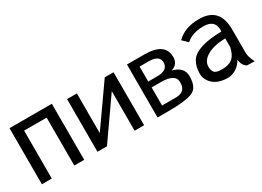

<svg xmlns="http://www.w3.org/2000/svg" viewBox="-21 -1069 2197 1610"><g transform="rotate(-30 1078.0 -264.5)"><path d="M60 -540V3H156V-461H374V3H470V-540Z M1050 3V-510H965L695 -126V-510H600V0H692L958 -380V3Z M1349 -510H1180V3H1285Q1454 3 1520 -25Q1586 -53 1586 -163Q1586 -252 1479 -279Q1548 -300 1548 -370Q1548 -510 1349 -510ZM1349 -442Q1455 -442 1455 -372Q1455 -297 1347 -297H1263V-442ZM1263 -65V-240H1351Q1492 -240 1492 -161V-155Q1492 -68 1403 -65Z M2005 -368 2003 -354Q1759 -349 1700 -256Q1670 -206 1670 -142V-139Q1670 -77 1720 -33Q1770 11 1867 11Q1955 1 2003 -82Q2007 -24 2048 0L2121 2Q2091 -58 2091 -98V-324Q2091 -538 1894 -538H1889Q1754 -538 1675 -459L1725 -411Q1785 -467 1895 -467Q2005 -467 2005 -368ZM1777 -98Q1762 -119 1762 -151Q1762 -209 1824 -246Q1886 -284 2003 -288V-209Q2003 -198 1996 -178Q1979 -121 1945 -99Q1912 -76 1852 -76Q1791 -76 1777 -98Z"/></g></svg>

Font: Sawarabi Gothic
Style: Regular
Weight: 400
Designer: mshio (mshio@users.sourceforge.jp)
Version: Version 20141215